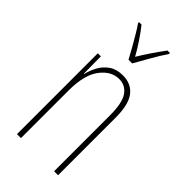

<svg xmlns="http://www.w3.org/2000/svg" viewBox="-238 -824 885 885"><g transform="rotate(45 204.0 -381.5)"><path d="M225 -537Q280 -537 309.5 -498.5Q339 -460 339 -375V0H313V-365Q313 -445 289.5 -479Q266 -513 225 -513Q173 -513 135 -462.5Q97 -412 97 -311V0H71V-527H91L92 -415H94Q101 -445 116.5 -473Q132 -501 158.5 -519Q185 -537 225 -537ZM192 -606Q179 -631 162.5 -660Q146 -689 130.5 -715Q115 -741 104 -756V-763H120Q140 -738 163 -704Q186 -670 204 -637Q224 -670 244 -699.5Q264 -729 289 -763H305V-756Q283 -724 259.5 -682.5Q236 -641 216 -606Z"/></g></svg>

Font: Noto Sans Thai ExtCond Thin
Style: Regular
Weight: 100
Width: 2
Designer: Monotype Design Team
Foundry: Monotype Imaging Inc.
Version: Version 2.002; ttfautohint (v1.8.4.7-5d5b)